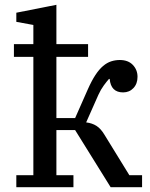

<svg xmlns="http://www.w3.org/2000/svg" viewBox="-20 -780 627 800"><path d="M48 -50H119V-543H38V-596H119V-676L48 -689V-727L215 -760V-596H347V-543H215V-288H293L346 -408Q362 -444 377.5 -467.5Q393 -491 409.5 -505Q426 -519 443.5 -524.5Q461 -530 479 -530Q514 -530 533.5 -509.5Q553 -489 553 -460Q553 -431 536 -413Q519 -395 493 -395Q442 -395 437 -451H434Q425 -441 412.5 -424Q400 -407 390 -385L339 -270Q364 -267 382 -255.5Q400 -244 415 -219L519 -50H572V0H441L293 -238H215V-50H286V0H48Z"/></svg>

Font: IBM Plex Serif Text
Style: Regular
Weight: 450
Designer: Mike Abbink, Paul van der Laan, Pieter van Rosmalen
Foundry: Bold Monday
Version: Version 3.001